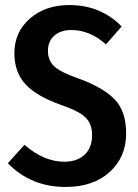

<svg xmlns="http://www.w3.org/2000/svg" viewBox="-20 -726 547 761"><path d="M255 -706Q379 -706 462 -621L400 -550Q336 -607 263 -607Q221 -607 195.5 -585Q170 -563 170 -524Q170 -486 195.5 -462.5Q221 -439 296 -413Q389 -379 434.5 -332Q480 -285 480 -197Q480 -104 415 -44.5Q350 15 240 15Q103 15 11 -79L77 -152Q154 -85 235 -85Q286 -85 315.5 -113Q345 -141 345 -190Q345 -234 320 -259.5Q295 -285 225 -309Q125 -344 81 -392Q37 -440 37 -515Q37 -599 98.5 -652.5Q160 -706 255 -706Z"/></svg>

Font: Fira Sans Condensed Medium
Style: Regular
Weight: 500
Width: 3
Designer: Carrois Corporate & Edenspiekermann AG
Foundry: Carrois Corporate GbR & Edenspiekermann AG
Version: Version 4.203;PS 004.203;hotconv 1.0.88;makeotf.lib2.5.64775